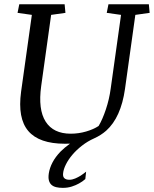

<svg xmlns="http://www.w3.org/2000/svg" viewBox="-20 -681 740 924"><path d="M294.9 -619.1 226.1 -609.4 178.2 -266.6Q162.6 -153.8 199.7 -95.7Q236.8 -37.6 320.3 -37.6Q358.4 -37.6 394.3 -48.1Q430.2 -58.6 454.6 -74.7Q473.1 -105.5 489.5 -154.5Q505.9 -203.6 512.7 -254.4L562.5 -609.4L493.7 -619.1L502 -660.6H696.3L700.2 -619.1L631.3 -609.4L581.5 -252.9Q562 -115.7 491.2 -52.2Q465.8 -29.8 433.1 -15.1Q401.4 -1 374.8 19.8Q348.1 40.5 328.6 63.5Q309.1 86.4 297.4 109.9Q285.6 133.3 283.7 152.8Q281.7 169.4 290 176.8Q298.3 184.1 313.5 184.1Q327.6 184.1 341.8 178Q356 171.9 367.7 164.6Q381.3 155.8 394.5 145L390.6 180.7Q377 192.9 359.9 202.1Q345.2 210.4 325.4 216.8Q305.7 223.1 282.2 223.1Q264.2 223.1 250.2 219.7Q236.3 216.3 227.5 208.3Q218.8 200.2 215.3 187Q211.9 173.8 214.8 153.8Q218.8 127.4 232.7 100.8Q246.6 74.2 271.5 48.3Q290.5 29.3 316.9 10.3Q304.7 10.7 292 10.7Q168.5 10.7 116.2 -50.5Q64 -111.8 81.5 -239.7L133.3 -609.4L64.5 -619.1L72.8 -660.6H291Z"/></svg>

Font: Noticia Text
Style: Italic
Weight: 400
Italic angle: -8°
Designer: JM Sole
Foundry: JM Sole
Version: Version 1.003